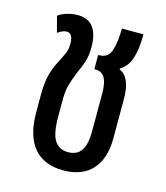

<svg xmlns="http://www.w3.org/2000/svg" viewBox="-90 -624 607 704"><g transform="rotate(15 213.5 -272.0)"><path d="M64 -171V-234Q64 -281 71.5 -310.5Q79 -340 92 -365Q108 -396 114 -410Q120 -424 120 -445Q120 -485 96 -485Q81 -485 62 -471L46 -532Q61 -543 81 -548.5Q101 -554 119 -554Q160 -554 179 -527.5Q198 -501 198 -455Q198 -422 191.5 -400.5Q185 -379 170 -346Q158 -317 152 -294Q146 -271 146 -237V-176Q146 -110 163.5 -84.5Q181 -59 214 -59Q248 -59 264 -82.5Q280 -106 280 -156V-300Q280 -339 269 -358.5Q258 -378 233 -378H229V-432H233Q267 -432 277.5 -465Q288 -498 288 -548H370Q370 -492 358.5 -456.5Q347 -421 319 -405V-401Q362 -383 362 -301V-151Q362 -74 324 -32Q286 10 214 10Q141 10 102.5 -35.5Q64 -81 64 -171Z"/></g></svg>

Font: Noto Sans Thai Cond
Style: Regular
Weight: 400
Width: 3
Designer: Monotype Design Team
Foundry: Monotype Imaging Inc.
Version: Version 1.000